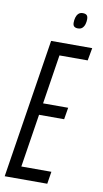

<svg xmlns="http://www.w3.org/2000/svg" viewBox="-103 -907 508 951"><g transform="rotate(10 151.5 -431.5)"><path d="M-7.2 0 102.8 -700H309.5L298 -636.4H156L117.3 -388.5H243.5L233.7 -329.2H107.5L65.6 -61.8H216.7L206.9 0ZM222.2 -784Q210.3 -784 203.7 -789.5Q197 -795 197 -808.6Q197 -821.5 200.3 -833.8Q203.7 -846.2 211.8 -854.5Q220 -862.8 234 -862.8Q247.3 -862.8 253.7 -856.8Q260 -850.8 260 -836.4Q260 -824.2 256.6 -812.3Q253.3 -800.3 245.1 -792.1Q237 -784 222.2 -784Z"/></g></svg>

Font: Georama ExtraCondensed Thin
Style: Italic
Weight: 100
Width: 2
Italic angle: -9°
Designer: Jean-Baptiste Levee
Foundry: Production Type
Version: Version 1.001